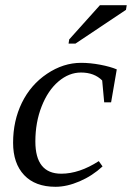

<svg xmlns="http://www.w3.org/2000/svg" viewBox="-20 -715 512 745"><path d="M377.9 -69.3Q338.4 -32.7 289.1 -11.5Q239.7 9.8 195.3 9.8Q116.7 9.8 73.7 -35.6Q30.8 -81.1 30.8 -161.1Q30.8 -246.1 64.9 -316.2Q99.1 -386.2 162.4 -428.7Q225.6 -471.2 294.9 -471.2Q329.6 -471.2 368.7 -463.9Q407.7 -456.5 433.1 -445.8L411.1 -317.9H384.3L376.5 -402.8Q345.7 -433.6 294.4 -433.6Q247.6 -433.6 206.8 -398.9Q166 -364.3 141.6 -302.2Q117.2 -240.2 117.2 -166Q117.2 -41 217.8 -41Q287.6 -41 363.3 -89.8ZM246.1 -545.9 248.5 -562 367.7 -694.8H471.7L468.8 -676.8L272.9 -545.9Z"/></svg>

Font: Liberation Serif
Style: Italic
Weight: 400
Italic angle: -16.333°
Designer: Steve Matteson
Foundry: Ascender Corporation
Version: Version 2.1.5